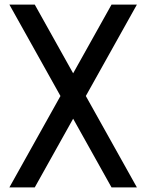

<svg xmlns="http://www.w3.org/2000/svg" viewBox="-20 -820 640 840"><path d="M468 0 21 -800H132L579 0ZM21 0 468 -800H579L132 0Z"/></svg>

Font: Victor Mono
Style: Bold
Weight: 700
Monospace: yes
Designer: Rune Bjørnerås
Version: Version 1.561;gftools[0.9.30]